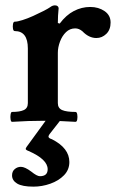

<svg xmlns="http://www.w3.org/2000/svg" viewBox="-20 -451 434 717"><path d="M25 4Q21 4 19.5 -5Q18 -14 19.5 -23.5Q21 -33 25 -33Q54 -33 69 -40Q84 -47 84 -66V-270Q84 -335 35 -335Q30 -335 28.5 -343.5Q27 -352 28.5 -361Q30 -370 35 -370Q45 -370 64 -376Q83 -382 104 -391.5Q125 -401 142.5 -410Q160 -419 167 -424Q176 -431 185 -431Q197 -431 199 -421Q196 -392 196 -365L203 -363Q227 -395 256 -410Q285 -425 317 -425Q348 -425 370.5 -409.5Q393 -394 393 -367Q393 -340 377 -324.5Q361 -309 340 -309Q312 -309 288 -334Q275 -345 261 -345Q241 -345 226.5 -331Q212 -317 204 -295.5Q196 -274 196 -254V-66Q196 -47 212 -40Q228 -33 262 -33Q267 -33 268.5 -23.5Q270 -14 268.5 -5Q267 4 262 4Q233 2 203.5 1Q174 0 145 0Q115 0 85 1Q55 2 25 4ZM105 246Q63 246 44 234.5Q25 223 25 204Q25 189 35 180.5Q45 172 58 172Q73 172 97 190Q118 207 129 207Q158 207 158 181Q158 144 87 113Q76 109 76 105Q76 103 79 98L154 -5H208L165 50Q161 56 161 59Q161 65 174 69Q239 102 239 154Q239 183 219 203.5Q199 224 168 235Q137 246 105 246Z"/></svg>

Font: Junicode SmExp
Style: Bold
Weight: 700
Width: 6
Designer: Peter S. Baker
Version: Version 2.205; ttfautohint (v1.8.4)